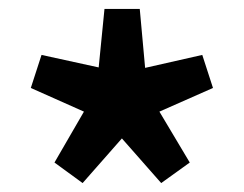

<svg xmlns="http://www.w3.org/2000/svg" viewBox="-20 -828 546 430"><path d="M165 -418 253 -518 341 -418 405 -464 337 -578 457 -631 433 -705 305 -676 293 -808H214L201 -677L73 -705L49 -631L168 -578L102 -464Z"/></svg>

Font: Source Han Sans JP
Style: Bold
Weight: 700
Designer: Ryoko NISHIZUKA 西塚涼子 (kana, bopomofo & ideographs); Paul D. Hunt (Latin, Greek & Cyrillic); Sandoll Communications 산돌커뮤니
Foundry: Adobe
Version: Version 2.002;hotconv 1.0.116;makeotfexe 2.5.65601